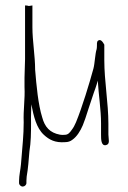

<svg xmlns="http://www.w3.org/2000/svg" viewBox="-20 -498 470 705"><path d="M77 174V166C77 162 77.3 156.7 78 150C83.2 121.2 85.4 89.5 88 58C93.6 24.3 94 -9.9 94 -49C93.1 -72.4 95 -93.7 95 -115C103.8 -70.9 113.3 -28.6 141 -3C160.8 15.3 182.5 26.8 219 24C229.7 24 238.7 21 246 15C262 3.8 275.1 -16.8 284 -38C289.3 -50.7 296.7 -72 306 -102L325 -159C328.3 -167.7 331.7 -177.3 335 -188L339 -202C342 -151 351 -94.9 351 -45V-4C351 12.8 351 38.2 368.5 35C385.9 31.8 378 12.1 378 -4V-44C378 -119.3 363 -200.3 363 -277V-334C358.3 -342.2 349.4 -358.4 338 -347C335.5 -340.7 336 -339.8 336 -334C336 -327.3 335.7 -322 335 -318C329.1 -300.4 328.3 -265.6 323 -246C308.2 -191.7 281.5 -103.6 259 -49C254.3 -37.7 249.3 -28.7 244 -22C237.6 -12.8 230.8 -3 218 -3C211.3 -2.3 205.3 -2.5 200 -3.5C163 -10.4 144.4 -31.7 135 -67C120 -115 113.9 -183 109 -242C109 -292.2 99 -347.8 99 -398V-478L86 -476C83 -477 77.6 -478 74 -478H72V-281C72 -258.9 70 -234.5 70 -213V-178C72.3 -134.1 65.1 -95.2 67 -49C67 -1.8 62.2 39.5 59 81L57 105C55.3 125.1 50 145.8 50 166V174C50 180.8 56.5 187 63.5 187C70.5 187 77 180.9 77 174Z"/></svg>

Font: Take Off
Style: Regular, Eh
Weight: 400
Foundry: Cannot Into Space Fonts
Version: Version 0.89